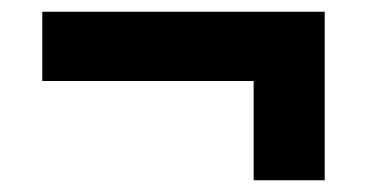

<svg xmlns="http://www.w3.org/2000/svg" viewBox="-20 -385 640 327"><path d="M412 -78V-247H52V-365H533V-78Z"/></svg>

Font: IBM Plex Thai
Style: Bold
Weight: 700
Designer: Mike Abbink, Paul van der Laan, Pieter van Rosmalen, Ben Mitchell, Mark Frömberg
Foundry: Bold Monday
Version: Version 1.0